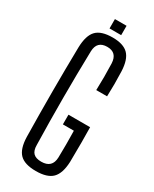

<svg xmlns="http://www.w3.org/2000/svg" viewBox="-230 -952 812 1014"><g transform="rotate(30 176.5 -445.0)"><path d="M186 7Q117 7 87 -23.5Q57 -54 55 -125Q50 -400 55 -672Q57 -745 87 -776Q117 -807 186 -807Q252 -807 282 -776.5Q312 -746 315 -676Q318 -599 315 -523H249Q252 -604 249 -686Q246 -750 186 -750Q124 -750 122 -686Q115 -400 122 -115Q122 -81 137.5 -65.5Q153 -50 186 -50Q252 -50 254 -115Q256 -196 254 -278H187V-337H319Q320 -298 320 -246.5Q320 -195 319 -125Q316 -54 285.5 -23.5Q255 7 186 7ZM147 -840V-897H218V-840Z"/></g></svg>

Font: Big Shoulders Display
Style: Regular
Weight: 400
Designer: Patric King
Foundry: XO Type Co
Version: Version 1.000; ttfautohint (v1.8.2)